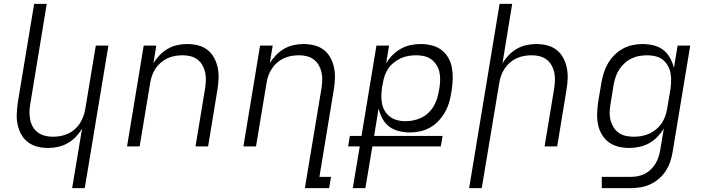

<svg xmlns="http://www.w3.org/2000/svg" viewBox="-20 -755 3640 990"><path d="M352 215 403 -91Q389 -68 370 -48.5Q351 -29 327.5 -16Q304 -3 278.5 2.5Q253 8 228 8Q199 8 172 1Q145 -6 123.5 -22.5Q102 -39 89 -63Q76 -87 70.5 -114Q65 -141 66.5 -170Q68 -199 72 -228L156 -735H221L136 -218Q132 -197 132 -176.5Q132 -156 136 -136.5Q140 -117 150 -100Q160 -83 176 -71.5Q192 -60 211.5 -55Q231 -50 252 -50Q272 -50 291.5 -53.5Q311 -57 330 -65.5Q349 -74 365 -88Q381 -102 392 -119.5Q403 -137 410 -156Q417 -175 420 -195L474 -520H539L417 215Z M635 0 721 -520H786L771 -429Q785 -452 804 -471.5Q823 -491 846 -504Q869 -517 894.5 -522.5Q920 -528 945 -528Q974 -528 1001.5 -521Q1029 -514 1050 -497.5Q1071 -481 1084 -457Q1097 -433 1102.5 -406Q1108 -379 1107 -350Q1106 -321 1101 -292L1053 0H988L1038 -302Q1041 -323 1041.5 -343.5Q1042 -364 1037.5 -383.5Q1033 -403 1023 -420Q1013 -437 997.5 -448.5Q982 -460 962.5 -465Q943 -470 922 -470Q902 -470 882 -466.5Q862 -463 843.5 -454.5Q825 -446 809 -432Q793 -418 781.5 -400.5Q770 -383 763.5 -364Q757 -345 754 -325L700 0Z M1552 215 1638 -302Q1641 -323 1641.5 -343.5Q1642 -364 1637.5 -383.5Q1633 -403 1623 -420Q1613 -437 1597.5 -448.5Q1582 -460 1562.5 -465Q1543 -470 1522 -470Q1502 -470 1482 -466.5Q1462 -463 1443.5 -454.5Q1425 -446 1409 -432Q1393 -418 1381.5 -400.5Q1370 -383 1363.5 -364Q1357 -345 1354 -325L1300 0H1235L1321 -520H1386L1371 -429Q1385 -452 1404 -471.5Q1423 -491 1446 -504Q1469 -517 1494.5 -522.5Q1520 -528 1545 -528Q1574 -528 1601.5 -521Q1629 -514 1650 -497.5Q1671 -481 1684 -457Q1697 -433 1702.5 -406Q1708 -379 1707 -350Q1706 -321 1701 -292L1627 157H1687L1677 215Z M1799 215 1835 0H1775L1784 -54H1844L1921 -520H1986L1971 -428Q1984 -451 2004 -471Q2024 -491 2047.5 -504Q2071 -517 2097.5 -522.5Q2124 -528 2149 -528Q2178 -528 2206 -521Q2234 -514 2255.5 -498Q2277 -482 2291 -458Q2305 -434 2310 -406.5Q2315 -379 2314.5 -350Q2314 -321 2309 -292L2306 -272Q2302 -247 2294 -221.5Q2286 -196 2272 -172.5Q2258 -149 2238.5 -129Q2219 -109 2195 -96Q2171 -83 2145 -77.5Q2119 -72 2094 -72Q2065 -72 2036.5 -79Q2008 -86 1986.5 -102.5Q1965 -119 1952 -143.5Q1939 -168 1932 -195L1909 -54H2262L2253 0H1900L1864 215ZM2069 -130Q2089 -130 2110 -134Q2131 -138 2150.5 -147Q2170 -156 2186.5 -171Q2203 -186 2214 -204Q2225 -222 2232 -242Q2239 -262 2242 -282L2246 -302Q2249 -323 2249.5 -344Q2250 -365 2245.5 -384.5Q2241 -404 2230 -421Q2219 -438 2203 -449.5Q2187 -461 2167 -465.5Q2147 -470 2126 -470Q2106 -470 2085.5 -466.5Q2065 -463 2046.5 -454.5Q2028 -446 2011 -432.5Q1994 -419 1982 -401.5Q1970 -384 1963.5 -364.5Q1957 -345 1954 -325L1950 -306Q1947 -284 1946.5 -262.5Q1946 -241 1950 -220.5Q1954 -200 1964.5 -182.5Q1975 -165 1991 -153Q2007 -141 2027.5 -135.5Q2048 -130 2069 -130Z M2399 215 2556 -735H2621L2571 -429Q2585 -452 2604 -471.5Q2623 -491 2646 -504Q2669 -517 2694.5 -522.5Q2720 -528 2745 -528Q2774 -528 2801.5 -521Q2829 -514 2850 -497.5Q2871 -481 2884 -457Q2897 -433 2902.5 -406Q2908 -379 2907 -350Q2906 -321 2901 -292L2853 0H2788L2838 -302Q2841 -323 2841.5 -343.5Q2842 -364 2837.5 -383.5Q2833 -403 2823 -420Q2813 -437 2797.5 -448.5Q2782 -460 2762.5 -465Q2743 -470 2722 -470Q2702 -470 2682 -466.5Q2662 -463 2643.5 -454.5Q2625 -446 2609 -432Q2593 -418 2581.5 -400.5Q2570 -383 2563.5 -364Q2557 -345 2554 -325L2464 215Z M3083 215V157H3232Q3250 157 3268.5 153.5Q3287 150 3304 141.5Q3321 133 3335 119.5Q3349 106 3359 90Q3369 74 3375 56Q3381 38 3384 20L3403 -92Q3389 -69 3369.5 -49Q3350 -29 3326 -16Q3302 -3 3275.5 2.5Q3249 8 3224 8Q3195 8 3167.5 1Q3140 -6 3118.5 -22Q3097 -38 3083 -62Q3069 -86 3063.5 -113.5Q3058 -141 3059 -170Q3060 -199 3064 -228L3081 -328Q3085 -353 3093 -378.5Q3101 -404 3114.5 -427.5Q3128 -451 3148 -471Q3168 -491 3191.5 -504Q3215 -517 3241.5 -522.5Q3268 -528 3293 -528Q3322 -528 3350.5 -521Q3379 -514 3400 -497.5Q3421 -481 3434.5 -457Q3448 -433 3455 -405L3474 -520H3539L3448 30Q3444 55 3435.5 79.5Q3427 104 3412.5 126.5Q3398 149 3377 167Q3356 185 3331.5 196Q3307 207 3282 211Q3257 215 3232 215ZM3248 -50Q3268 -50 3288 -53.5Q3308 -57 3327 -65.5Q3346 -74 3362.5 -87.5Q3379 -101 3391 -118.5Q3403 -136 3410 -155.5Q3417 -175 3420 -195L3437 -295Q3440 -316 3440.5 -338Q3441 -360 3437 -380Q3433 -400 3422.5 -418Q3412 -436 3396 -448Q3380 -460 3359.5 -465Q3339 -470 3318 -470Q3298 -470 3277 -466.5Q3256 -463 3236.5 -453.5Q3217 -444 3200.5 -429Q3184 -414 3172.5 -396Q3161 -378 3154.5 -358.5Q3148 -339 3144 -318L3128 -218Q3124 -197 3123.5 -176Q3123 -155 3128 -135.5Q3133 -116 3143.5 -99Q3154 -82 3170 -70.5Q3186 -59 3206.5 -54.5Q3227 -50 3248 -50Z"/></svg>

Font: Iosevka Light Extended Oblique
Style: Regular
Weight: 300
Width: 7
Italic angle: -9°
Monospace: yes
Designer: Belleve Invis
Foundry: Belleve Invis
Version: Version 32.5.0; ttfautohint (v1.8.4)